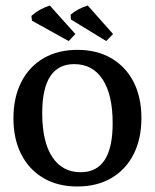

<svg xmlns="http://www.w3.org/2000/svg" viewBox="-20 -675 568 704"><path d="M263.7 8.8Q191.9 8.8 139.4 -22Q86.9 -52.7 58.1 -108.9Q29.3 -165 29.3 -241.2Q29.3 -317.9 58.1 -374.3Q86.9 -430.7 139.6 -461.4Q192.4 -492.2 264.2 -492.2Q335.4 -492.2 388.2 -461.4Q440.9 -430.7 469.7 -374.8Q498.5 -318.8 498.5 -242.2Q498.5 -165.5 469.7 -109.1Q440.9 -52.7 388.2 -22Q335.4 8.8 263.7 8.8ZM275.9 -43.5Q393.1 -43.5 393.1 -223.1Q393.1 -327.6 356.4 -383.8Q319.8 -439.9 252 -439.9Q134.8 -439.9 134.8 -260.3Q134.8 -155.3 171.6 -99.4Q208.5 -43.5 275.9 -43.5ZM231.9 -524.4 97.2 -599.1 95.2 -616.7Q122.6 -641.6 162.6 -654.8L256.3 -550.3ZM369.6 -524.4 240.2 -603.5 238.8 -621.1Q264.2 -643.1 301.8 -654.8L394.5 -550.3Z"/></svg>

Font: Markazi Text Medium
Style: Regular
Weight: 500
Designer: Borna Izadpanah (Arabic designer), Fiona Ross (Arabic design director) and Florian Runge (Latin designer)
Foundry: Borna Izadpanah and Florian Runge
Version: Version 1.001